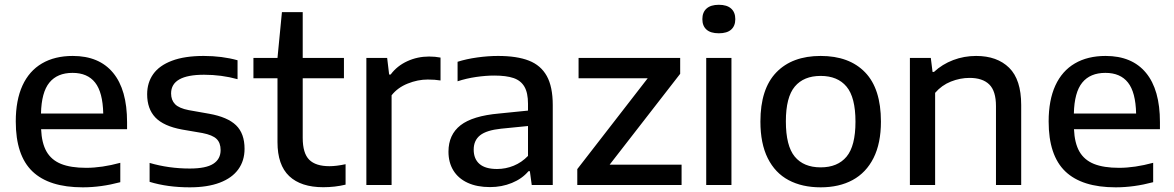

<svg xmlns="http://www.w3.org/2000/svg" viewBox="-20 -792 5026 822"><path d="M524 -239H156Q158.5 -179.5 179.2 -143.2Q200 -107 241.5 -90.2Q283 -73.5 349 -73.5Q416 -73.5 495 -95V-12Q412.5 10 334.5 10Q190 10 118.8 -58.2Q47.5 -126.5 47.5 -272Q47.5 -363 76.2 -425.8Q105 -488.5 159.8 -520.5Q214.5 -552.5 291.5 -552.5Q404.5 -552.5 464.2 -480.2Q524 -408 524 -269ZM155.5 -306H422Q420 -397 387.2 -438.5Q354.5 -480 290.5 -480Q225.5 -480 191.5 -438.5Q157.5 -397 155.5 -306Z M620.5 -13.5V-94.5Q702.5 -70.5 792.5 -70.5Q862 -70.5 893.2 -90.8Q924.5 -111 924.5 -149.5Q924.5 -180.5 907.2 -197.2Q890 -214 846.5 -222.5L759 -237.5Q680.5 -252 645.2 -289Q610 -326 610 -388.5Q610 -438 636 -474.8Q662 -511.5 716.2 -532Q770.5 -552.5 852 -552.5Q930.5 -552.5 997 -534V-453Q928.5 -472 853.5 -472Q712.5 -472 712.5 -392Q712.5 -363.5 729.5 -346Q746.5 -328.5 788 -320.5L875.5 -305Q954 -291 990.5 -255.8Q1027 -220.5 1027 -155Q1027 -104 1000.2 -67Q973.5 -30 921 -10Q868.5 10 792.5 10Q697 10 620.5 -13.5Z M1459.5 -89V-1.5Q1414 9.5 1364 9.5Q1268.5 9.5 1218.2 -38Q1168 -85.5 1168 -183.5V-457H1065V-544H1168L1187 -740H1276V-544H1452.5V-457H1276V-202Q1276 -136 1303.8 -108.2Q1331.5 -80.5 1390.5 -80.5Q1420 -80.5 1459.5 -89Z M1548.5 -544H1637.5L1646 -473H1652.5Q1680 -510 1723.8 -530Q1767.5 -550 1817 -550Q1843 -550 1866 -545.5V-447.5Q1842.5 -451.5 1811 -451.5Q1768.5 -451.5 1725.5 -434.2Q1682.5 -417 1656.5 -384V0H1548.5Z M2346.5 -342V0H2256.5L2248.5 -59H2242.5Q2215 -26.5 2171.5 -8.8Q2128 9 2078 9Q2022 9 1982 -9.5Q1942 -28 1921 -62.2Q1900 -96.5 1900 -142.5Q1900 -215.5 1951.8 -255.8Q2003.5 -296 2116.5 -306L2240.5 -318.5V-348Q2240.5 -394.5 2225.2 -420.8Q2210 -447 2178.8 -457.8Q2147.5 -468.5 2096 -468.5Q2060 -468.5 2018.5 -462.5Q1977 -456.5 1939 -444V-527.5Q1976.5 -539.5 2023 -546Q2069.5 -552.5 2112 -552.5Q2193 -552.5 2244.2 -532.5Q2295.5 -512.5 2321 -466.5Q2346.5 -420.5 2346.5 -342ZM2240.5 -124.5V-252.5L2125 -241Q2063 -234.5 2035.5 -212.8Q2008 -191 2008 -151.5Q2008 -111.5 2033 -90Q2058 -68.5 2108 -68.5Q2145 -68.5 2179.2 -82.5Q2213.5 -96.5 2240.5 -124.5Z M2590 -87H2898V0H2451.5V-68L2753 -457H2457V-544H2892V-476Z M3003.5 0V-544H3111.5V0ZM2987 -710Q2987 -739.5 3005 -755.5Q3023 -771.5 3057.5 -771.5Q3092 -771.5 3110 -755.5Q3128 -739.5 3128 -710Q3128 -681 3110.2 -665.2Q3092.5 -649.5 3057.5 -649.5Q3022.5 -649.5 3004.8 -665.2Q2987 -681 2987 -710Z M3235.5 -271.5Q3235.5 -411.5 3303.5 -482Q3371.5 -552.5 3493.5 -552.5Q3616 -552.5 3683.8 -482.2Q3751.5 -412 3751.5 -271.5Q3751.5 -178.5 3719.8 -115.5Q3688 -52.5 3630.2 -21.2Q3572.5 10 3493.5 10Q3414 10 3356.2 -20.8Q3298.5 -51.5 3267 -114.5Q3235.5 -177.5 3235.5 -271.5ZM3642.5 -271Q3642.5 -375.5 3604.2 -421.2Q3566 -467 3493.5 -467Q3421 -467 3382.8 -421.5Q3344.5 -376 3344.5 -272.5Q3344.5 -167.5 3382.5 -121.5Q3420.5 -75.5 3493.5 -75.5Q3566 -75.5 3604.2 -121.2Q3642.5 -167 3642.5 -271Z M3875.5 -544H3965L3972.5 -484H3978.5Q4014 -517 4060.8 -534.8Q4107.5 -552.5 4159 -552.5Q4249 -552.5 4300.5 -501.8Q4352 -451 4352 -342.5V0H4244V-337.5Q4244 -402.5 4215.2 -430.5Q4186.5 -458.5 4131 -458.5Q4090.5 -458.5 4051 -442.8Q4011.5 -427 3983.5 -394.5V0H3875.5Z M4946 -239H4578Q4580.5 -179.5 4601.2 -143.2Q4622 -107 4663.5 -90.2Q4705 -73.5 4771 -73.5Q4838 -73.5 4917 -95V-12Q4834.5 10 4756.5 10Q4612 10 4540.8 -58.2Q4469.5 -126.5 4469.5 -272Q4469.5 -363 4498.2 -425.8Q4527 -488.5 4581.8 -520.5Q4636.5 -552.5 4713.5 -552.5Q4826.5 -552.5 4886.2 -480.2Q4946 -408 4946 -269ZM4577.5 -306H4844Q4842 -397 4809.2 -438.5Q4776.5 -480 4712.5 -480Q4647.5 -480 4613.5 -438.5Q4579.5 -397 4577.5 -306Z"/></svg>

Font: Encode Sans Semi Expanded Medium
Style: Regular
Weight: 500
Width: 6
Designer: Multiple Designers
Foundry: Impallari Type
Version: Version 2.000